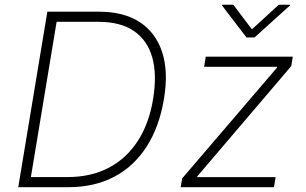

<svg xmlns="http://www.w3.org/2000/svg" viewBox="-20 -776 1268 796"><path d="M263.7 0H80.6L87.4 -42H260.7Q357.9 -42 431.4 -80.8Q504.9 -119.6 551.8 -192.4Q598.6 -265.1 614.7 -365.7Q631.3 -466.3 611.3 -537.6Q591.3 -608.9 535.6 -647.2Q480 -685.5 388.7 -685.5H192.4L199.7 -727.5H390.6Q493.2 -727.5 559.6 -684.1Q626 -640.6 652.3 -559.8Q678.7 -479 659.7 -365.7Q640.6 -250.5 588.1 -168.5Q535.6 -86.4 453.6 -43.2Q371.6 0 263.7 0ZM221.7 -727.5 101.1 0H55.7L176.3 -727.5ZM729 0 735.4 -36.6 1128.4 -495.6 1128.9 -499H826.2L833 -541H1193.8L1187.5 -502L797.9 -44.9L797.4 -41.5H1122.6L1115.7 0ZM947.3 -756.3 1024.4 -654.3 1135.7 -756.3H1182.6L1182.1 -753.4L1035.2 -620.6H1002L900.4 -753.4L900.9 -756.3Z"/></svg>

Font: Inter 17pt ExtraLight
Style: Italic
Weight: 250
Italic angle: -9.3988°
Version: Version 4.001;git-66647c0bb